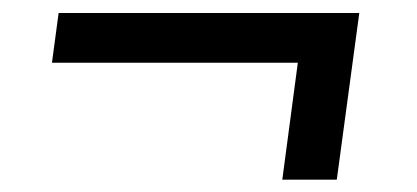

<svg xmlns="http://www.w3.org/2000/svg" viewBox="-20 -372 658 303"><path d="M72.5 -351.5H547L511.5 -88.5H425.5L450 -273H62Z"/></svg>

Font: Merriweather 48pt ExtraBold
Style: Italic
Weight: 800
Italic angle: -7.8°
Version: Version 2.101